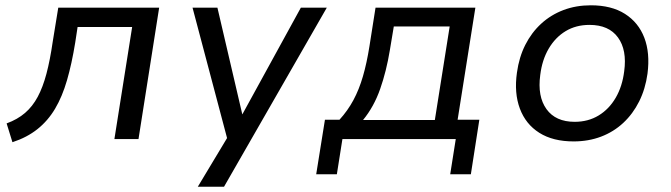

<svg xmlns="http://www.w3.org/2000/svg" viewBox="-20 -525 2533 725"><path d="M27 12 5 -59Q46 -74 74.5 -98.5Q103 -123 122.5 -159.5Q142 -196 155.5 -247Q169 -298 179 -367L200 -496H581L503 0H412L479 -423H273L264 -364Q251 -284 233 -222Q215 -160 188 -114.5Q161 -69 121.5 -37.5Q82 -6 27 12Z M727 180 849 -23 845 25 707 -496H801L895 -93L1116 -496H1214L826 180Z M1174 133 1207 -73H1262Q1293 -107 1314.5 -147Q1336 -187 1350.5 -237Q1365 -287 1375 -350L1398 -496H1775L1708 -73H1790L1758 133H1680L1701 0H1273L1252 133ZM1351 -72H1622L1678 -425H1467L1452 -335Q1439 -256 1415.5 -189Q1392 -122 1351 -72Z M2146 9Q2068 9 2016.5 -23.5Q1965 -56 1943 -115Q1921 -174 1932 -251Q1940 -309 1963.5 -355.5Q1987 -402 2023.5 -435.5Q2060 -469 2107.5 -487Q2155 -505 2211 -505Q2289 -505 2340 -472.5Q2391 -440 2413 -382.5Q2435 -325 2425 -247Q2417 -189 2393.5 -142Q2370 -95 2333.5 -61Q2297 -27 2249.5 -9Q2202 9 2146 9ZM2150 -65Q2201 -65 2240.5 -89Q2280 -113 2305 -156Q2330 -199 2337 -256Q2348 -336 2313.5 -383.5Q2279 -431 2206 -431Q2155 -431 2116 -407.5Q2077 -384 2052 -341.5Q2027 -299 2020 -242Q2009 -161 2043.5 -113Q2078 -65 2150 -65Z"/></svg>

Font: Nunito Sans 7pt
Style: Italic
Weight: 400
Italic angle: -9°
Designer: Vernon Adams
Foundry: Vernon Adams
Version: Version 3.101;gftools[0.9.27]